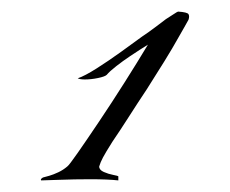

<svg xmlns="http://www.w3.org/2000/svg" viewBox="-20 -648 396 331"><path d="M51 -337Q49 -339 54 -342Q57 -343 65 -345Q72 -347 80.5 -351Q89 -355 96 -361Q99 -363 114 -384.5Q129 -406 150.5 -438Q172 -470 194.5 -505.5Q217 -541 235 -571Q230 -568 221.5 -562.5Q213 -557 204 -551Q192 -543 180.5 -534Q169 -525 164 -519Q161 -516 149 -513.5Q137 -511 126 -511Q118 -511 114 -513Q126 -517 146.5 -530Q167 -543 188.5 -558.5Q210 -574 225 -585Q237 -593 247.5 -601Q258 -609 266 -615Q274 -620 280 -624Q286 -628 287 -628Q303 -627 305 -623.5Q307 -620 305 -614Q302 -609 298 -601.5Q294 -594 288 -584Q278 -566 263.5 -542.5Q249 -519 233 -494Q217 -470 202 -446.5Q187 -423 174 -404Q162 -385 157.5 -376.5Q153 -368 151 -361Q151 -355 159 -351.5Q167 -348 175 -346.5Q183 -345 184 -344V-337Q175 -338 162.5 -338.5Q150 -339 136 -339Q108 -339 82 -338Q56 -337 51 -337Z"/></svg>

Font: Fleur De Leah
Style: Regular
Weight: 400
Designer: Robert E. Leuschke
Foundry: Robert E. Leuschke
Version: Version 1.010; ttfautohint (v1.8.3)